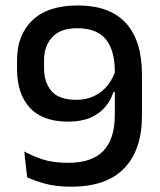

<svg xmlns="http://www.w3.org/2000/svg" viewBox="-20 -672 588 704"><path d="M265.5 -652Q382 -652 441.2 -587.8Q500.5 -523.5 500.5 -398.5V-247.5Q500.5 -122.5 435.5 -55Q370.5 12.5 241.5 12.5Q186 12.5 146.5 1.8Q107 -9 79.5 -22L69 -116.5Q101 -99 138.2 -87Q175.5 -75 230 -75Q317.5 -75 359.2 -119Q401 -163 401 -250.5V-408.5Q401 -488 367.8 -528.2Q334.5 -568.5 263.5 -568.5Q201.5 -568.5 171.5 -535.8Q141.5 -503 141.5 -451V-422Q141.5 -369.5 169 -337.8Q196.5 -306 260.5 -306Q296 -306 325 -319.8Q354 -333.5 374.8 -359.2Q395.5 -385 405.5 -420.5L412.5 -334.5H396Q386 -303.5 365 -279Q344 -254.5 310.8 -240.2Q277.5 -226 230 -226Q136 -226 89.2 -277Q42.5 -328 42.5 -419V-452.5Q42.5 -543.5 99 -597.8Q155.5 -652 265.5 -652Z"/></svg>

Font: Anek Devanagari Medium
Style: Regular
Weight: 500
Designer: Kailash Malviya (Devanagari) & Yesha Goshar (Latin)
Foundry: Ek Type
Version: Version 1.003